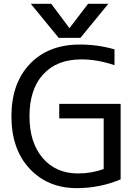

<svg xmlns="http://www.w3.org/2000/svg" viewBox="-20 -976 728 1008"><path d="M442.4 -956.1H548.8L402.3 -777.3H288.1L141.6 -956.1H249L344.7 -828.1ZM399.4 -742.2Q493.2 -742.2 581.1 -716.8V-633.8Q487.3 -665 406.2 -664.1Q278.3 -664.1 206.5 -585.4Q134.8 -506.8 134.8 -365.2Q134.8 -227.5 204.1 -146.5Q273.4 -65.4 389.6 -65.4Q461.9 -65.4 524.4 -88.9V-354.5H291V-430.7H613.3V-34.2Q503.9 11.7 382.8 11.7Q231.4 11.7 135.7 -90.3Q40 -192.4 40 -365.2Q40 -539.1 137.2 -640.6Q234.4 -742.2 399.4 -742.2Z"/></svg>

Font: irohakakuC Regular
Style: Regular
Weight: 400
Designer: [Source Han Sans]
Ryoko NISHIZUKA Ë•øÂ°öÊ∂ºÂ≠ê (kana & ideographs); Paul D. Hunt (Latin, Greek & Cyrillic); Wenlong ZHAN
Version: Version 1.001.20160904